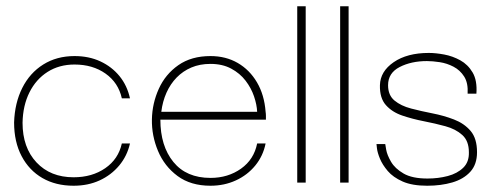

<svg xmlns="http://www.w3.org/2000/svg" viewBox="-20 -583 1578 613"><path d="M215 10Q158 10 115.5 -14.5Q73 -39 49 -84.5Q25 -130 25 -192Q27 -254 51 -302Q75 -350 118 -377Q161 -404 218 -404Q264 -404 300.5 -387Q337 -370 361.5 -340Q386 -310 395 -269H369Q358 -319 317 -348Q276 -377 218 -377Q169 -377 132 -353.5Q95 -330 74 -288Q53 -246 52 -191Q52 -112 96.5 -64.5Q141 -17 215 -17Q274 -17 316 -46Q358 -75 369 -125H395Q386 -85 360.5 -54.5Q335 -24 298 -7Q261 10 215 10Z M652 10Q589 10 547 -21Q505 -52 484.5 -101Q464 -150 465 -202Q466 -253 487 -299.5Q508 -346 549.5 -375Q591 -404 652 -404Q701 -404 739 -382Q777 -360 800.5 -320Q824 -280 828 -226Q829 -220 829 -213.5Q829 -207 829 -201H492Q492 -117 533.5 -66Q575 -15 652 -15Q708 -15 749.5 -44.5Q791 -74 801 -125H828Q820 -85 795 -54.5Q770 -24 733 -7Q696 10 652 10ZM495 -226H801Q800 -249 791 -275.5Q782 -302 764 -325.5Q746 -349 718 -364Q690 -379 652 -379Q618 -379 591 -367.5Q564 -356 544 -335.5Q524 -315 511.5 -287Q499 -259 495 -226Z M929 0V-563H956V0Z M1066 0V-563H1093V0Z M1344 10Q1296 10 1265.5 -3.5Q1235 -17 1218 -37Q1201 -57 1193 -76.5Q1185 -96 1183.5 -109.5Q1182 -123 1182 -123H1210Q1210 -122 1213 -105Q1216 -88 1228.5 -66.5Q1241 -45 1268.5 -29Q1296 -13 1345 -13Q1379 -13 1409.5 -21Q1440 -29 1459 -47.5Q1478 -66 1477 -97Q1477 -133 1456 -152Q1435 -171 1402 -180Q1369 -189 1333 -196Q1297 -203 1264.5 -214Q1232 -225 1212 -247.5Q1192 -270 1193 -311Q1194 -355 1237 -384.5Q1280 -414 1349 -414Q1371 -414 1398 -409Q1425 -404 1449.5 -390.5Q1474 -377 1489 -351.5Q1504 -326 1501 -284H1473Q1475 -318 1462 -338.5Q1449 -359 1428 -370Q1407 -381 1384 -384.5Q1361 -388 1343 -388Q1293 -388 1256 -369Q1219 -350 1219 -311Q1219 -279 1239.5 -262Q1260 -245 1292.5 -236.5Q1325 -228 1361 -221Q1397 -214 1429.5 -201.5Q1462 -189 1482.5 -165Q1503 -141 1503 -97Q1503 -58 1481.5 -34.5Q1460 -11 1424 -0.5Q1388 10 1344 10Z"/></svg>

Font: Darker Grotesque Light
Style: Regular
Weight: 300
Designer: Gabriel Lam
Foundry: TypeRant
Version: Version 1.000;gftools[0.9.28]